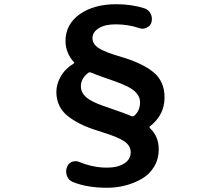

<svg xmlns="http://www.w3.org/2000/svg" viewBox="-20 -804 1040 903"><path d="M660.2 -764.6Q679.7 -757.8 688.5 -739.3Q694.3 -727.5 694.3 -714.8Q694.3 -707 692.4 -699.2Q687.5 -681.6 669.9 -673.8Q660.2 -668.9 650.4 -668.9Q642.6 -668.9 634.8 -671.9Q583 -689.5 523.4 -689.5Q472.7 -689.5 443.8 -670.9Q415 -652.3 415 -625Q415 -595.7 445.8 -576.7Q476.6 -557.6 544.9 -538.1Q648.4 -507.8 701.2 -464.8Q753.9 -421.9 753.9 -345.7Q753.9 -263.7 685.5 -210Q680.7 -206.1 685.5 -201.2Q726.6 -162.1 726.6 -101.6Q726.6 -56.6 705.1 -20.5Q683.6 15.6 647.5 36.6Q611.3 57.6 569.3 68.4Q527.3 79.1 483.4 79.1Q389.6 79.1 322.3 51.8Q302.7 43.9 294.9 23.4Q291 12.7 291 2Q291 -7.8 294.9 -17.6Q300.8 -35.2 318.4 -43Q327.1 -45.9 335.9 -45.9Q344.7 -45.9 353.5 -42Q418 -15.6 482.4 -15.6Q534.2 -15.6 564.5 -35.2Q594.7 -54.7 594.7 -87.9Q594.7 -118.2 565.4 -138.7Q536.1 -159.2 462.9 -181.6Q411.1 -197.3 375.5 -212.9Q339.8 -228.5 308.1 -251Q276.4 -273.4 260.7 -303.7Q245.1 -334 245.1 -372.1Q245.1 -408.2 265.6 -444.3Q286.1 -480.5 326.2 -504.9Q332 -508.8 326.2 -513.7Q309.6 -530.3 298.8 -556.6Q288.1 -583 288.1 -610.4Q288.1 -689.5 354.5 -736.8Q420.9 -784.2 527.3 -784.2Q599.6 -784.2 660.2 -764.6ZM408.2 -462.9Q405.3 -463.9 402.3 -463.9Q399.4 -463.9 395.5 -461.9Q360.4 -435.5 360.4 -398.4Q360.4 -369.1 384.8 -347.2Q409.2 -325.2 469.7 -304.7Q578.1 -267.6 597.7 -257.8Q600.6 -256.8 603.5 -256.8Q606.4 -256.8 610.4 -258.8Q638.7 -282.2 638.7 -323.2Q638.7 -345.7 623.5 -364.3Q608.4 -382.8 580.6 -396.5Q552.7 -410.2 525.4 -419.9Q498 -429.7 462.9 -441.9Q427.7 -454.1 408.2 -462.9Z"/></svg>

Font: Gen Jyuu Gothic Monospace Bold
Style: Bold
Weight: 700
Designer: [Source Han Sans]
Ryoko NISHIZUKA  (kana & ideographs); Paul D. Hunt (Latin, Greek & Cyrillic); Wenlong ZHANG  (bopomofo
Version: Version 1.002.20150607